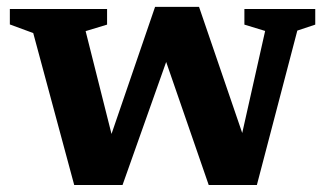

<svg xmlns="http://www.w3.org/2000/svg" viewBox="-20 -520 936 546"><path d="M734 -432 675 -450V-494.5H876.5V-450L825.5 -433L710.5 6H573.5L434.5 -396L473 -401.5L328.5 6H191L74.5 -426L8 -450.5V-494.5H284.5V-450L223.5 -431.5L313 -76L276.5 -79L421 -500.5H546L691 -77L654.5 -78Z"/></svg>

Font: Newsreader 9pt SemiBold
Style: Regular
Weight: 600
Designer: Hugues Gentile
Foundry: Production Type
Version: Version 1.003